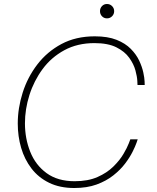

<svg xmlns="http://www.w3.org/2000/svg" viewBox="-20 -932 786 962"><path d="M516 -840Q501 -840 491 -850.5Q481 -861 481 -876Q481 -891 491 -901.5Q501 -912 516 -912Q531 -912 541.5 -901.5Q552 -891 552 -876Q552 -861 541.5 -850.5Q531 -840 516 -840ZM352 10Q280 10 226.5 -16Q173 -42 138 -87.5Q103 -133 86 -191Q69 -249 69 -313Q69 -390 93.5 -467.5Q118 -545 167 -609Q216 -673 288 -711.5Q360 -750 455 -750Q520 -750 564 -732.5Q608 -715 635.5 -687Q663 -659 677.5 -628Q692 -597 698 -569Q704 -541 704.5 -523.5Q705 -506 705 -506H669Q669 -506 668 -527Q667 -548 658.5 -579.5Q650 -611 627.5 -642.5Q605 -674 563 -695Q521 -716 453 -716Q368 -716 302.5 -680.5Q237 -645 193.5 -586Q150 -527 127.5 -456Q105 -385 105 -314Q105 -238 131.5 -171.5Q158 -105 213.5 -64.5Q269 -24 354 -24Q421 -24 468.5 -45Q516 -66 548 -97.5Q580 -129 598.5 -160.5Q617 -192 625 -213Q633 -234 633 -234H670Q670 -234 664 -216.5Q658 -199 644 -171Q630 -143 606.5 -112Q583 -81 547.5 -53Q512 -25 464 -7.5Q416 10 352 10Z"/></svg>

Font: Be Vietnam Pro Thin
Style: Italic
Weight: 100
Italic angle: -12°
Designer: Lam Bao, Tony Le, Vietanh Nguyen
Foundry: Yellow Type Foundry
Version: Version 1.002; ttfautohint (v1.8.3)